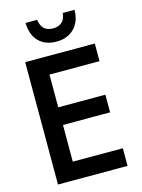

<svg xmlns="http://www.w3.org/2000/svg" viewBox="-135 -1004 801 1082"><g transform="rotate(-15 265.0 -463.5)"><path d="M65 0V-714H471V-611H179V-420H454V-317H179V-103H471V0ZM266 -780Q202 -780 164 -818Q126 -856 124 -927H192Q197 -889 216.5 -873Q236 -857 267 -857Q297 -857 317 -873Q337 -889 341 -927H410Q409 -859 370 -819.5Q331 -780 266 -780Z"/></g></svg>

Font: Noto Sans Mono Condensed SemiBold
Style: Regular
Weight: 600
Width: 3
Designer: Monotype Design Team
Foundry: Monotype Imaging Inc.
Version: Version 2.014